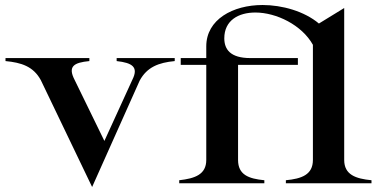

<svg xmlns="http://www.w3.org/2000/svg" viewBox="-20 -732 1515 767"><path d="M678 -488V-500H446V-488C509 -481 534 -464 509 -414L397 -169L278 -413C250 -467 275 -482 337 -488V-500H2V-488C65 -482 113 -467 143 -412L348 15L538 -410C567 -464 614 -482 678 -488Z M696 -12V0H1036V-12C973 -18 931 -34 931 -93V-473H1170V-500H980C900 -500 876 -535 876 -579C876 -650 932 -682 1000 -682C1084 -682 1186 -632 1230 -553V-93C1230 -34 1185 -18 1122 -12V0H1464V-12C1401 -18 1355 -34 1355 -93V-700L1254 -638C1196 -687 1107 -712 1029 -712C910 -712 804 -654 804 -547V-500H702V-473H804V-93C804 -35 759 -19 696 -12Z"/></svg>

Font: Sprat Medium
Style: Regular
Weight: 500
Designer: Ethan Nakache
Foundry: Collletttivo
Version: Version 2.000;Glyphs 3.2 (3217)